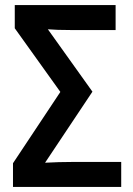

<svg xmlns="http://www.w3.org/2000/svg" viewBox="-20 -734 524 754"><path d="M31 -93 217 -373 38 -623V-714H434V-616H259Q202 -616 168 -619L343 -374L157 -95Q212 -98 263 -98H456V0H31Z"/></svg>

Font: Noto Sans Display Medium Narrow
Style: Regular
Weight: 500
Width: 4
Designer: Monotype Design team
Foundry: Monotype Imaging Inc.
Version: Version 1.000